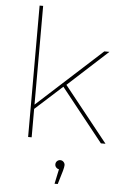

<svg xmlns="http://www.w3.org/2000/svg" viewBox="-64 -786 690 1080"><g transform="rotate(5 281.0 -246.5)"><path d="M128 -178 500 -517H529L304 -311L288 -299L128 -154ZM115 -742H135V0H115ZM284 -304 300 -316 552 0H526ZM306 155 307 166Q297 166 289 158.5Q281 151 281 140Q281 129 288.5 121.5Q296 114 307 114Q318 114 325.5 122Q333 130 333 140Q333 150 327 172L304 249H286Z"/></g></svg>

Font: iiserrat Thin
Style: Regular
Weight: 100
Designer: Akira Ohta
Foundry: Akira Ohta
Version: Version 1.200;Glyphs 3.3.1 (3343)